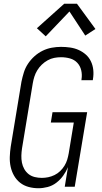

<svg xmlns="http://www.w3.org/2000/svg" viewBox="-20 -992 540 1020"><path d="M184 8Q157 8 131.5 1Q106 -6 86.5 -21.5Q67 -37 54.5 -59Q42 -81 36.5 -106.5Q31 -132 32 -159Q33 -186 37 -213L94 -558Q99 -582 106.5 -606.5Q114 -631 128.5 -653Q143 -675 163 -693Q183 -711 206.5 -722.5Q230 -734 255 -738.5Q280 -743 304 -743Q329 -743 353 -739.5Q377 -736 398 -726.5Q419 -717 436 -702Q453 -687 463 -666Q473 -645 475.5 -621Q478 -597 474 -573Q474 -571 473.5 -569.5Q473 -568 473 -566H412Q413 -567 413 -568.5Q413 -570 413 -571Q417 -595 411.5 -618.5Q406 -642 390.5 -658.5Q375 -675 352 -681.5Q329 -688 304 -688Q286 -688 268 -684.5Q250 -681 233 -671.5Q216 -662 202 -648.5Q188 -635 178 -618.5Q168 -602 162.5 -584.5Q157 -567 154 -549L97 -204Q94 -184 93.5 -165Q93 -146 96.5 -128Q100 -110 109 -94Q118 -78 132 -67Q146 -56 164.5 -51.5Q183 -47 202 -47Q202 -47 202 -47Q202 -47 202 -47Q219 -47 236 -50.5Q253 -54 269.5 -62Q286 -70 299.5 -83Q313 -96 322.5 -111.5Q332 -127 337 -143.5Q342 -160 345 -177L372 -341H250L259 -396H443L377 0H324L341 -104Q331 -80 315.5 -58.5Q300 -37 279 -21Q258 -5 233 1.5Q208 8 184 8ZM223 -799 176 -842 321 -972H389L487 -838L433 -803L349 -931Z"/></svg>

Font: Iosevka Curly Light Oblique
Style: Regular
Weight: 300
Italic angle: -9°
Monospace: yes
Designer: Belleve Invis
Foundry: Belleve Invis
Version: Version 11.1.0; ttfautohint (v1.8.3)